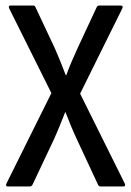

<svg xmlns="http://www.w3.org/2000/svg" viewBox="-20 -675 475 695"><path d="M9 0Q-2 0 4 -12L166 -338L14 -643Q8 -655 19 -655H99Q106 -655 108 -650L179 -499Q189 -476 199 -451.5Q209 -427 218 -403H220Q229 -428 239.5 -452.5Q250 -477 261 -501L330 -649Q333 -655 339 -655H416Q428 -655 422 -643L270 -336L431 -12Q437 0 425 0H344Q338 0 335 -6L260 -167Q237 -216 217 -269H216Q206 -244 195.5 -218Q185 -192 174 -168L98 -7Q94 0 88 0Z"/></svg>

Font: Sofia Sans Condensed Medium
Style: Regular
Weight: 500
Designer: Botio Nikoltchev, Ani Petrova
Foundry: lettersoup
Version: Version 4.101; ttfautohint (v1.8.4.7-5d5b)